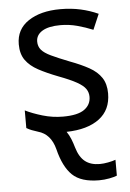

<svg xmlns="http://www.w3.org/2000/svg" viewBox="-55 -587 589 868"><g transform="rotate(-5 239.5 -153.0)"><path d="M360 240Q278 240 238.5 202Q199 164 179 83Q161 13 103 -3Q87 -8 75.5 -12.5Q64 -17 52 -24V-104Q84 -88 129.5 -74.5Q175 -61 222 -61Q289 -61 319 -82.5Q349 -104 349 -140Q349 -160 338 -176Q327 -192 298.5 -208Q270 -224 217 -244Q165 -264 128 -284Q91 -304 71 -332Q51 -360 51 -404Q51 -472 106.5 -509Q162 -546 252 -546Q301 -546 343.5 -536.5Q386 -527 423 -510L393 -440Q359 -454 322 -464Q285 -474 246 -474Q192 -474 163.5 -456.5Q135 -439 135 -409Q135 -387 148 -371.5Q161 -356 191.5 -341.5Q222 -327 273 -307Q324 -288 360 -268Q396 -248 415 -219.5Q434 -191 434 -148Q434 -73 380.5 -33Q327 7 232 9Q243 25 250.5 43.5Q258 62 264 83Q277 127 302.5 147Q328 167 369 167Q386 167 407 163Q428 159 441 154V226Q430 231 406.5 235.5Q383 240 360 240Z"/></g></svg>

Font: Go Noto Current
Style: Regular
Weight: 400
Designer: Monotype Design Team
Foundry: Monotype Imaging Inc.
Version: Version 2.007; ttfautohint (v1.8) -l 8 -r 50 -G 200 -x 14 -D